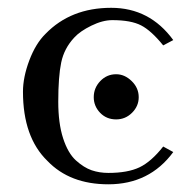

<svg xmlns="http://www.w3.org/2000/svg" viewBox="-20 -462 485 494"><path d="M278.8 -154.8Q253.9 -154.8 237.5 -171.9Q221.2 -189 221.2 -211.9Q221.2 -235.8 238 -253.4Q254.9 -271 278.8 -271Q300.8 -271 318.8 -253.4Q336.9 -235.8 336.9 -211.9Q336.9 -189 319.8 -171.9Q302.7 -154.8 278.8 -154.8ZM129.9 -200.2Q129.9 -145 142.3 -106.4Q154.8 -67.9 175.3 -49.3Q195.8 -30.8 215.8 -23.9Q235.8 -17.1 258.8 -17.1Q308.6 -17.1 338.9 -31.5Q369.1 -45.9 399.9 -85L425.8 -70.8Q364.7 12.2 258.8 12.2Q159.7 12.2 102.1 -47.9Q39.1 -108.9 39.1 -226.1Q39.1 -263.2 55.4 -306.6Q71.8 -350.1 97.2 -375Q162.1 -441.9 266.1 -441.9Q365.2 -441.9 425.8 -358.9L399.9 -345.2Q369.1 -383.3 343 -396.7Q316.9 -410.2 269 -410.2Q244.1 -410.2 215.1 -396Q186 -381.8 170.9 -365.2Q145 -337.4 137.5 -301.3Q129.9 -265.1 129.9 -200.2Z"/></svg>

Font: Biolilbert
Style: Regular
Weight: 400
Designer: Philipp H. Poll
Foundry: Philipp H. Poll
Version: Version 1.1.0